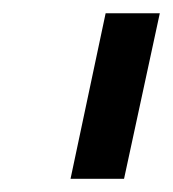

<svg xmlns="http://www.w3.org/2000/svg" viewBox="-20 -710 262 291"><path d="M140.1 -689.9H222.2L168 -439H86.9Z"/></svg>

Font: D-DIN Exp
Style: DINExp-Italic
Weight: 400
Width: 7
Italic angle: -12°
Designer: Charles Nix
Foundry: Datto Inc.
Version: Version 1.00